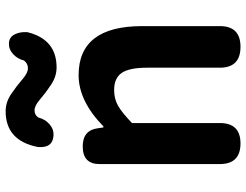

<svg xmlns="http://www.w3.org/2000/svg" viewBox="-116 -757 873 681"><g transform="rotate(-90 320.5 -416.5)"><path d="M79.1 -73.2V-500Q79.1 -559.6 141.6 -559.6Q199.2 -559.6 206.1 -505.9L209 -486.3H212.9Q302.7 -574.2 394.5 -574.2Q568.4 -574.2 568.4 -348.6V-73.2Q568.4 0 495.1 0Q420.9 0 420.9 -73.2V-331.1Q420.9 -394.5 402.3 -421.4Q383.8 -448.2 341.8 -448.2Q309.6 -448.2 284.7 -433.6Q259.8 -418.9 224.6 -384.8V-73.2Q224.6 0 152.3 0Q79.1 0 79.1 -73.2ZM139.6 -718.8Q162.1 -833 266.6 -833Q298.8 -833 328.1 -813Q357.4 -793 379.9 -773.4Q402.3 -753.9 418.9 -753.9Q435.5 -753.9 446.3 -767.6Q452.1 -791 469.2 -806.6Q486.3 -822.3 507.8 -821.3Q529.3 -820.3 539.1 -800.8Q548.8 -781.2 546.9 -755.9Q521.5 -652.3 421.9 -652.3Q389.6 -652.3 360.4 -671.9Q331.1 -691.4 308.6 -710.9Q286.1 -730.5 269.5 -730.5Q252.9 -730.5 244.1 -716.8Q238.3 -693.4 220.7 -677.7Q203.1 -662.1 180.7 -663.1Q134.8 -666 139.6 -718.8Z"/></g></svg>

Font: GenSenMaruGothic TW TTF Bold
Style: Regular
Weight: 700
Version: Version 1.301